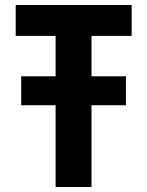

<svg xmlns="http://www.w3.org/2000/svg" viewBox="-20 -750 590 770"><path d="M65 -328V-444H485V-328ZM203 0V-606H43V-730H508V-606H347V0Z"/></svg>

Font: M PLUS Code Latin SemiExpanded
Style: Bold
Weight: 700
Width: 6
Designer: Coji Morishita
Foundry: UNDERFOREST DESIGN
Version: Version 1.002; ttfautohint (v1.8.3)